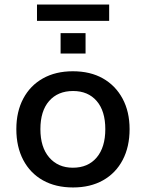

<svg xmlns="http://www.w3.org/2000/svg" viewBox="-20 -817 643 846"><path d="M302 9Q225 9 169 -22.5Q113 -54 82.5 -112Q52 -170 52 -248Q52 -325 82.5 -382.5Q113 -440 169 -471.5Q225 -503 301 -503Q378 -503 433.5 -471.5Q489 -440 520 -382.5Q551 -325 551 -248Q551 -170 520.5 -112Q490 -54 434 -22.5Q378 9 302 9ZM301 -78Q368 -78 406 -123Q444 -168 444 -248Q444 -328 406 -372Q368 -416 302 -416Q235 -416 196.5 -372Q158 -328 158 -248Q158 -168 197 -123Q236 -78 301 -78ZM143 -725V-797H461V-725ZM247 -581V-671H357V-581Z"/></svg>

Font: Nunito Sans 9pt SemiBold
Style: Regular
Weight: 600
Version: Version 3.101;gftools[0.9.27]